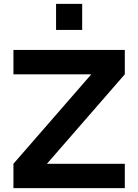

<svg xmlns="http://www.w3.org/2000/svg" viewBox="-20 -980 720 1000"><path d="M408 -824V-960H272V-824ZM630 0V-127H224.5L630 -593V-720H50V-593H455.5L50 -127V0Z"/></svg>

Font: Vela Sans ExtBd
Style: Regular
Weight: 800
Designer: Principal design: Mikhail Sharanda - project Manrope.
Design modification: Ravid Balaliev
Foundry: Mikhail Sharanda
Version: Version 1.001